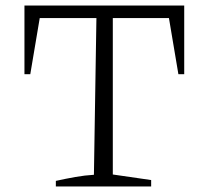

<svg xmlns="http://www.w3.org/2000/svg" viewBox="-20 -671 751 691"><path d="M643 -651V-404H622L588 -606H386V-43L524 -23V0H181V-20Q217 -28 251 -34Q285 -40 318 -42L327 -606H123L89 -404H68V-651Z"/></svg>

Font: Piazzolla Thin ExtraLight
Style: Regular
Weight: 250
Version: Version 2.005